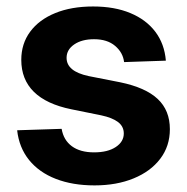

<svg xmlns="http://www.w3.org/2000/svg" viewBox="-20 -558 574 590"><path d="M489.7 -371.6 361.3 -367.2Q357.9 -396.5 333.7 -417Q309.6 -437.5 269 -437.5Q231.4 -437.5 208 -421.4Q184.6 -405.3 184.6 -380.4Q184.6 -359.4 201.4 -345.5Q218.3 -331.5 252.4 -324.2L349.1 -305.2Q427.2 -289.1 464.6 -253.9Q502 -218.8 502 -161.1Q502 -108.9 472.4 -70.1Q442.9 -31.2 390.6 -9.8Q338.4 11.7 270.5 11.7Q203.1 11.7 151.6 -8.3Q100.1 -28.3 69.3 -66.4Q38.6 -104.5 32.7 -157.7L169.4 -162.1Q175.3 -127.4 200.9 -108.6Q226.6 -89.8 269 -89.8Q311 -89.8 335.7 -106.2Q360.4 -122.6 360.4 -147.9Q360.4 -169.4 342.8 -182.9Q325.2 -196.3 291 -203.6L199.2 -222.2Q122.6 -237.8 84 -275.9Q45.4 -314 45.4 -374Q45.4 -423.8 72.8 -460.7Q100.1 -497.6 149.7 -517.8Q199.2 -538.1 266.1 -538.1Q332 -538.1 380.6 -517.8Q429.2 -497.6 457.3 -460.4Q485.4 -423.3 489.7 -371.6Z"/></svg>

Font: Inter Cardless Tabular Bold
Style: Bold
Weight: 700
Designer: Rasmus Andersson
Foundry: rsms
Version: Version 4.000;git-4fc901f